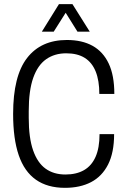

<svg xmlns="http://www.w3.org/2000/svg" viewBox="-20 -890 607 922"><path d="M292 12Q208 12 152.5 -27Q97 -66 70 -144.5Q43 -223 43 -343Q43 -525 110 -611.5Q177 -698 301 -698Q374 -698 424.5 -670Q475 -642 502 -585Q529 -528 529 -439H457Q457 -503 439.5 -546.5Q422 -590 387 -612Q352 -634 298 -634Q242 -634 201.5 -605.5Q161 -577 139.5 -516Q118 -455 118 -356V-324Q118 -228 139 -168Q160 -108 199 -80Q238 -52 294 -52Q347 -52 383.5 -73Q420 -94 439 -137Q458 -180 458 -246H528Q528 -157 499 -100Q470 -43 417.5 -15.5Q365 12 292 12ZM181 -738 263 -870H328L411 -738H352L279 -855H312L238 -738Z"/></svg>

Font: Archivo Condensed Light
Style: Regular
Weight: 300
Width: 3
Designer: Hector Gatti
Foundry: Omnibus-Type
Version: Version 2.001